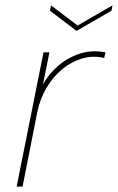

<svg xmlns="http://www.w3.org/2000/svg" viewBox="-20 -695 439 715"><path d="M142 -500H164L140 -380Q160 -418 195.5 -449Q231 -480 276.5 -495Q322 -510 373 -500L368 -479Q327 -489 287 -477.5Q247 -466 212.5 -438Q178 -410 153.5 -368.5Q129 -327 119 -278L64 0H42ZM399 -675 395 -655 265 -580 166 -655 170 -675 269 -600Z"/></svg>

Font: Albert Sans Thin
Style: Italic
Weight: 250
Italic angle: -11.25°
Designer: Andreas Rasmussen
Foundry: a.Foundry
Version: Version 1.025